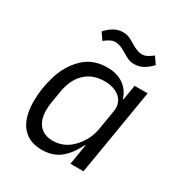

<svg xmlns="http://www.w3.org/2000/svg" viewBox="-172 -855 944 995"><g transform="rotate(30 300.0 -357.5)"><path d="M383 0 403 -122H400Q368 -56 325 -22Q282 12 217 12Q139 12 97.5 -39Q56 -90 56 -188Q56 -265 80.5 -343.5Q105 -422 160 -475Q215 -528 300 -528Q357 -528 396 -502Q435 -476 451 -426H454L469 -516H547L461 0ZM365 -114Q411 -165 422 -232L441 -346Q443 -360 443 -366Q443 -409 410 -434Q377 -459 323 -459Q251 -459 207 -415.5Q163 -372 151 -297L139 -225Q135 -201 135 -180Q135 -121 163 -89Q191 -57 244 -57Q314 -57 365 -114ZM335 -640Q297 -663 271 -663Q256 -663 241.5 -656Q227 -649 208 -634L180 -675Q199 -697 224.5 -712Q250 -727 279 -727Q300 -727 315.5 -720.5Q331 -714 355 -699Q393 -676 419 -676Q434 -676 448.5 -683Q463 -690 482 -705L510 -664Q491 -642 465.5 -627Q440 -612 411 -612Q389 -612 374 -618.5Q359 -625 335 -640Z"/></g></svg>

Font: iA Writer Duo S
Style: Italic
Weight: 400
Italic angle: -9.5°
Designer: Mike Abbink, Paul van der Laan, Pieter van Rosmalen, Oliver Reichenstein
Foundry: Bold Monday and Information Architects Inc.
Version: Version 2.000